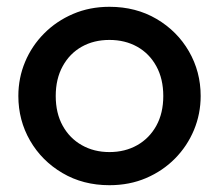

<svg xmlns="http://www.w3.org/2000/svg" viewBox="-20 -530 644 565"><path d="M302 15Q224.5 15 163.8 -20.8Q103 -56.5 68.5 -116.2Q34 -176 34 -247.5Q34 -300.5 53.8 -347.8Q73.5 -395 109.8 -431.5Q146 -468 195 -489Q244 -510 302 -510Q380 -510 440.8 -474.2Q501.5 -438.5 536 -378.8Q570.5 -319 570.5 -247.5Q570.5 -195 550.8 -147.5Q531 -100 495 -63.5Q459 -27 410 -6Q361 15 302 15ZM302 -82.5Q348 -82.5 383.8 -102.8Q419.5 -123 440 -160Q460.5 -197 460.5 -247.5Q460.5 -298 440 -335.2Q419.5 -372.5 383.8 -392.5Q348 -412.5 302 -412.5Q256 -412.5 220.5 -392.5Q185 -372.5 164.5 -335.2Q144 -298 144 -247.5Q144 -197 164.5 -160Q185 -123 220.8 -102.8Q256.5 -82.5 302 -82.5Z"/></svg>

Font: Geologica EX
Style: Regular
Weight: 400
Designer: Sindre Bremnes, Frode Helland
Foundry: Monokrom Skriftforlag AS
Version: Version 1.010;gftools[0.9.28]